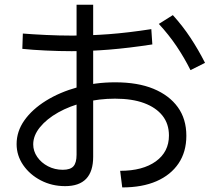

<svg xmlns="http://www.w3.org/2000/svg" viewBox="-20 -828 920 822"><path d="M494.4 -96.7Q591.1 -96.7 647.2 -137.2Q703.3 -177.8 703.3 -247.8Q703.3 -297.8 675.6 -332.8Q647.8 -367.8 596.7 -386.7Q545.6 -405.6 472.2 -405.6Q404.4 -405.6 341.7 -390Q278.9 -374.4 229.4 -346.7Q180 -318.9 151.1 -283.3Q122.2 -247.8 122.2 -210Q122.2 -181.1 139.4 -156.1Q156.7 -131.1 185.6 -116.1Q214.4 -101.1 248.9 -101.1Q281.1 -101.1 294.4 -116.1Q307.8 -131.1 307.8 -165.6V-807.8H378.9V-156.7Q378.9 -31.1 258.9 -31.1Q202.2 -31.1 155 -55.6Q107.8 -80 79.4 -121.1Q51.1 -162.2 51.1 -211.1Q51.1 -265.6 84.4 -312.8Q117.8 -360 176.7 -396.7Q235.6 -433.3 311.7 -454.4Q387.8 -475.6 473.3 -475.6Q570 -475.6 637.2 -447.8Q704.4 -420 741.1 -369.4Q777.8 -318.9 777.8 -246.7Q777.8 -177.8 744.4 -128.3Q711.1 -78.9 650 -52.2Q588.9 -25.6 503.3 -25.6ZM75.6 -618.9 77.8 -684.4Q118.9 -681.1 176.7 -678.3Q234.4 -675.6 286.7 -675.6Q364.4 -675.6 446.1 -681.7Q527.8 -687.8 627.8 -703.3L632.2 -637.8Q530 -622.2 447.8 -615.6Q365.6 -608.9 286.7 -608.9Q234.4 -608.9 176.1 -611.7Q117.8 -614.4 75.6 -618.9ZM795.6 -527.8Q768.9 -581.1 735.6 -630.6Q702.2 -680 660 -725.6L720 -763.3Q762.2 -716.7 795.6 -666.1Q828.9 -615.6 857.8 -558.9Z"/></svg>

Font: Paperlogy 4 Regular
Style: Regular
Weight: 400
Designer: redesigned by Lee Juim, glyphs from Gmarket Sans & Montserrat
Foundry: PT&
Version: Version 1.001